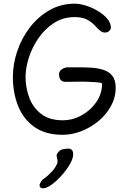

<svg xmlns="http://www.w3.org/2000/svg" viewBox="-20 -698 703 1044"><path d="M353 110Q364 110 371 117.5Q378 125 378 141Q378 163 360 194.5Q342 226 315 256Q288 286 260.5 306Q233 326 214 326Q195 326 195 308Q195 304 199 297Q202 292 205.5 286Q209 280 215 276Q231 266 245.5 251.5Q260 237 264 233Q272 225 278.5 214.5Q285 204 290 194Q293 188 293 180Q293 171 290.5 162.5Q288 154 288 147Q288 141 291 137Q304 117 322.5 113.5Q341 110 353 110ZM321 35Q228 35 168 -7Q108 -49 79 -120.5Q50 -192 50 -280Q50 -350 74 -420.5Q98 -491 142.5 -549Q187 -607 249 -642.5Q311 -678 386 -678Q414 -678 447.5 -667.5Q481 -657 512 -638.5Q543 -620 563 -596.5Q583 -573 583 -547Q583 -539 574 -530Q565 -521 551 -521Q544 -521 537.5 -523.5Q531 -526 526 -530Q518 -536 513 -541L498 -557Q482 -575 456 -590Q430 -605 386 -605Q323 -605 273.5 -573Q224 -541 189.5 -491Q155 -441 137 -385Q119 -329 119 -280Q119 -220 139.5 -166Q160 -112 204.5 -78Q249 -44 321 -44Q375 -44 424 -71Q473 -98 504 -143.5Q535 -189 535 -243Q534 -247 521 -249Q508 -251 463 -253Q453 -254 443 -254Q433 -254 422 -254Q401 -254 379.5 -253.5Q358 -253 337 -253Q301 -253 301 -295Q301 -307 311.5 -317.5Q322 -328 344 -332H406Q440 -332 475.5 -330Q511 -328 541.5 -318.5Q572 -309 590.5 -286Q609 -263 609 -221Q609 -168 583.5 -121.5Q558 -75 516 -40Q474 -5 423 15Q372 35 321 35Z"/></svg>

Font: Fuzzy Bubbles
Style: Regular
Weight: 400
Designer: Robert E. Leuschke
Foundry: Robert E. Leuschke
Version: Version 1.010; ttfautohint (v1.8.3)